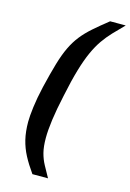

<svg xmlns="http://www.w3.org/2000/svg" viewBox="-133 -808 694 1022"><g transform="rotate(15 214.0 -296.5)"><path d="M153 150Q121 105 100.5 66Q80 27 69.5 -16Q59 -59 59 -114Q59 -144 65.5 -195.5Q72 -247 87 -312Q106 -392 122.5 -448Q139 -504 158 -543.5Q177 -583 201.5 -614Q226 -645 260 -675Q294 -705 342 -743H428Q396 -711 369.5 -683Q343 -655 321 -623.5Q299 -592 279.5 -549Q260 -506 242 -445Q224 -384 206 -297Q188 -215 180 -156Q172 -97 172 -55Q172 -7 180.5 26Q189 59 204.5 87.5Q220 116 239 150Z"/></g></svg>

Font: Saira SemiBold
Style: Italic
Weight: 600
Italic angle: -12°
Designer: Hector Gatti with collaboration of the Omnibus-Type team
Foundry: Omnibus-Type
Version: Version 1.100; ttfautohint (v1.8.3)